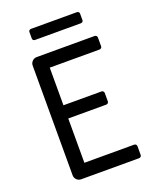

<svg xmlns="http://www.w3.org/2000/svg" viewBox="-155 -937 833 1026"><g transform="rotate(-20 262.0 -423.5)"><path d="M90 -36V-659Q90 -674 100.5 -684.5Q111 -695 126 -695H455Q461 -695 465 -691Q469 -687 469 -681V-632Q469 -626 465 -622Q461 -618 455 -618H172V-404H388Q394 -404 398 -400Q402 -396 402 -390V-343Q402 -337 398 -333Q394 -329 388 -329H172V-77H455Q461 -77 465 -73Q469 -69 469 -63V-14Q469 -8 465 -4Q461 0 455 0H126Q111 0 100.5 -10.5Q90 -21 90 -36ZM135 -797V-834Q135 -840 139 -843.5Q143 -847 149 -847H409Q415 -847 419 -843.5Q423 -840 423 -834V-797Q423 -791 419 -787.5Q415 -784 409 -784H149Q143 -784 139 -787.5Q135 -791 135 -797Z"/></g></svg>

Font: Miriam Libre
Style: Regular
Weight: 400
Designer: Michal Sahar
Foundry: Hagilda
Version: Version 1.001